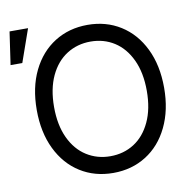

<svg xmlns="http://www.w3.org/2000/svg" viewBox="-99 -835 930 928"><g transform="rotate(-10 365.5 -370.5)"><path d="M656.2 -161.6C682.9 -216.6 696.3 -280.6 696.3 -353.5C696.3 -427.1 682.9 -491.2 656.2 -545.9C629.6 -600.6 592.6 -642.7 545.4 -672.4C498.2 -702 444.3 -716.8 383.8 -716.8C323.2 -716.8 269.4 -702 222.2 -672.4C175 -642.7 138 -600.6 111.3 -545.9C84.6 -491.2 71.3 -427.1 71.3 -353.5C71.3 -280.6 84.6 -216.6 111.3 -161.6C138 -106.6 175 -64.3 222.2 -34.7C269.4 -5 323.2 9.8 383.8 9.8C444.3 9.8 498.2 -5 545.4 -34.7C592.6 -64.3 629.6 -106.6 656.2 -161.6ZM581.5 -505.9C601.4 -463.5 611.3 -412.8 611.3 -353.5C611.3 -294.3 601.4 -243.5 581.5 -201.2C561.7 -158.9 534.7 -126.8 500.5 -105C466.3 -83.2 427.4 -72.3 383.8 -72.3C340.8 -72.3 302.1 -83.2 267.6 -105C233.1 -126.8 205.9 -158.9 186 -201.2C166.2 -243.5 156.2 -294.3 156.2 -353.5C156.2 -412.8 166.2 -463.5 186 -505.9C205.9 -548.2 233.1 -580.2 267.6 -602.1C302.1 -623.9 340.8 -634.8 383.8 -634.8C427.4 -634.8 466.3 -623.9 500.5 -602.1C534.7 -580.2 561.7 -548.2 581.5 -505.9ZM7.8 -751 -15.6 -589.8H42L98.6 -751Z"/></g></svg>

Font: Pretendard Variable
Style: Regular
Weight: 400
Designer: Base glyphs from Inter by Rasmus Andersson; Hangeul glyphs from Noto Sans CJK(Source Han Sans) by Jang Soo-young and Kan
Foundry: Kil Hyung-jin
Version: Version 1.309;Glyphs 3.2 (3225)